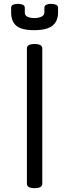

<svg xmlns="http://www.w3.org/2000/svg" viewBox="-20 -974 360 999"><path d="M160 5Q120 5 120 -18V-722Q120 -745 160 -745Q200 -745 200 -722V-18Q200 5 160 5ZM109 -934V-909Q109 -893 123.5 -886.5Q138 -880 159 -880Q179 -880 195 -887Q211 -894 211 -910V-934Q211 -945 221.5 -949.5Q232 -954 246 -954Q260 -954 271 -949.5Q282 -945 282 -934V-909Q282 -863 252.5 -840Q223 -817 158 -817Q92 -817 65 -840Q38 -863 38 -909V-934Q38 -945 48.5 -949.5Q59 -954 73 -954Q87 -954 98 -949.5Q109 -945 109 -934Z"/></svg>

Font: Offside
Style: Regular
Weight: 400
Designer: Eduardo Rodriguez Tunni
Foundry: Eduardo Rodriguez Tunni
Version: Version 1.002; ttfautohint (v1.8.4.7-5d5b);gftools[0.9.23]